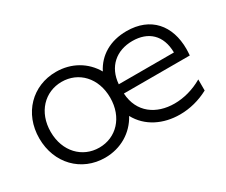

<svg xmlns="http://www.w3.org/2000/svg" viewBox="-92 -781 1221 1037"><g transform="rotate(-30 519.0 -262.5)"><path d="M316 5C415 5 497 -46 540 -126C587 -39 680 5 783 5C845 5 906 -11 962 -41V-110C905 -77 844 -61 787 -61C674 -61 583 -123 576 -245H987C988 -259 989 -272 989 -285C989 -431 907 -530 756 -530C655 -530 577 -484 537 -405C493 -482 413 -530 316 -530C169 -530 59 -419 59 -263C59 -107 169 5 316 5ZM316 -58C211 -58 130 -140 130 -263C130 -386 211 -468 316 -468C421 -468 501 -386 501 -263C501 -140 421 -58 316 -58ZM921 -302H577C585 -407 657 -468 757 -468C855 -468 920 -411 921 -302Z"/></g></svg>

Font: Chess Sans
Style: Regular
Weight: 400
Designer: Wolf Bōese
Foundry: Wolf Bōese
Version: Version 7.223;Glyphs 3.3 (3306)